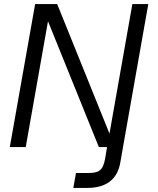

<svg xmlns="http://www.w3.org/2000/svg" viewBox="-20 -720 774 940"><path d="M339 200H408C494 200 554 163 569 76L584 -10L706 -700H628L516 -66L260 -700H152L28 0H106L215 -616L464 0H504L495 55C484 117 463 127 409 127H352Z"/></svg>

Font: Uncut Sans
Style: Italic
Weight: 400
Italic angle: -10°
Designer: Kasper Nordkvist
Foundry: Uncut Type
Version: Version 1.111;FEAKit 1.0